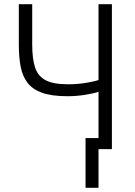

<svg xmlns="http://www.w3.org/2000/svg" viewBox="-20 -713 646 918"><path d="M389 185V-53H451V-274Q431 -267 389 -260Q347 -253 302 -253Q227 -253 181 -269.5Q135 -286 111 -318Q87 -350 78.5 -395.5Q70 -441 70 -500V-693H134V-500Q134 -433 147.5 -391Q161 -349 198 -329.5Q235 -310 306 -310Q350 -310 392 -317Q434 -324 451 -330V-693H515V0H451V185Z"/></svg>

Font: Ubuntu Sans Light
Style: Regular
Weight: 300
Designer: Dalton Maag Ltd
Foundry: Dalton Maag Ltd
Version: Version 1.006; ttfautohint (v1.8.4.7-5d5b)